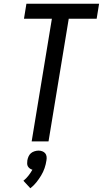

<svg xmlns="http://www.w3.org/2000/svg" viewBox="-20 -755 549 1025"><path d="M149 0 257 -655H108L121 -735H509L496 -655H347L239 0ZM142 250 105 210Q120 198 132 182.5Q144 167 153 151Q145 149 138.5 144Q132 139 128.5 132.5Q125 126 125 117.5Q125 109 126 101Q128 90 132.5 80Q137 70 145 63Q153 56 164.5 52.5Q176 49 186 49Q196 49 205.5 52.5Q215 56 221 63Q227 70 228.5 80Q230 90 228 101Q225 122 218 142.5Q211 163 199.5 182Q188 201 174 218.5Q160 236 142 250Z"/></svg>

Font: Iosevka Medium Oblique
Style: Regular
Weight: 500
Italic angle: -9°
Monospace: yes
Designer: Belleve Invis
Foundry: Belleve Invis
Version: Version 32.5.0; ttfautohint (v1.8.4)